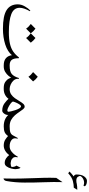

<svg xmlns="http://www.w3.org/2000/svg" viewBox="447 -1243 810 1744"><g transform="rotate(90 852.0 -371.0)"><path d="M501.5 -138.2 508.8 -136.7Q508.8 -92.3 523.4 -73Q538.1 -53.7 573.7 -53.7Q580.6 -53.7 586.2 -48.8Q591.8 -43.9 591.8 -26.9Q591.8 -9.8 586.2 -4.9Q580.6 0 573.7 0Q489.7 0 480.5 -79.6L483.9 -77.1Q449.7 -34.7 384.3 -13.7Q318.8 7.3 240.7 7.3Q124 7.3 71.8 -25.9Q19.5 -59.1 19.5 -127Q19.5 -159.7 37.4 -190.9Q55.2 -222.2 75.2 -241.2L82 -237.8Q50.8 -182.6 50.8 -144.5Q50.8 -91.3 108.4 -68.8Q166 -46.4 272 -46.4Q335.4 -46.4 377.9 -56.4Q420.4 -66.4 449.5 -86.9Q478.5 -107.4 501.5 -138.2ZM240.2 -288.1Q264.6 -270.5 282.7 -245.6L240.2 -203.1Q223.6 -227.5 197.8 -245.6ZM325.2 -288.1Q349.6 -270.5 367.7 -245.6L325.2 -203.1Q308.6 -227.5 282.7 -245.6Z M573.7 0Q562 0 559.3 -5.6Q556.6 -11.2 556.6 -25.9Q556.6 -40.5 559.3 -47.1Q562 -53.7 573.7 -53.7H576.2Q631.3 -53.7 653.6 -74Q675.8 -94.2 689 -138.2L696.3 -136.7Q695.8 -133.8 695.8 -127.9Q695.8 -106.4 710.7 -89.6Q725.6 -72.8 747.3 -63.2Q769 -53.7 788.6 -53.7H791Q813.5 -53.7 813.5 -25.9Q813.5 -11.2 808.6 -5.6Q803.7 0 791 0H778.8Q744.1 0 723.9 -13.9Q703.6 -27.8 694.1 -46.6Q684.6 -65.4 681.6 -79.6L689 -76.2Q684.1 -62 669.2 -43.9Q654.3 -25.9 632.6 -12.9Q610.8 0 583.5 0ZM677.2 -309.1Q701.7 -291.5 719.7 -266.6L677.2 -224.1Q660.6 -248.5 634.8 -266.6Z M948.7 -189.9Q960.4 -189.9 971.7 -176.3Q982.9 -162.6 996.3 -142.1Q1009.8 -121.6 1027.3 -101.3Q1044.9 -81.1 1069.3 -67.4Q1093.8 -53.7 1127.4 -53.7Q1134.3 -53.7 1139.9 -48.8Q1145.5 -43.9 1145.5 -26.9Q1145.5 -9.8 1139.9 -4.9Q1134.3 0 1127.4 0Q1087.4 0 1058.1 -15.1Q1028.8 -30.3 1012.7 -56.6L1020.5 -63.5Q1030.3 -31.2 1015.6 -8.8Q1001 13.7 985.4 13.7Q946.3 13.7 918.5 -6.8Q890.6 -27.3 872.6 -48.8L882.8 -51.3Q869.1 -28.3 845 -14.2Q820.8 0 788.6 0Q783.7 0 779.1 -4.9Q774.4 -9.8 774.4 -26.9Q774.4 -43.9 779.1 -48.8Q783.7 -53.7 788.6 -53.7Q817.4 -53.7 837.4 -67.4Q857.4 -81.1 872.1 -101.6Q886.7 -122.1 898.4 -142.3Q910.2 -162.6 922.1 -176.3Q934.1 -189.9 948.7 -189.9ZM902.8 -84.5Q902.8 -76.2 918.9 -63.7Q935.1 -51.3 953.9 -42Q972.7 -32.7 981.4 -32.7Q995.1 -32.7 995.1 -43.9Q995.1 -49.3 991.2 -67.1Q987.3 -85 980.2 -105.7Q973.1 -126.5 964.4 -141.6Q955.6 -156.7 945.8 -156.7Q937 -156.7 927 -140.6Q917 -124.5 909.9 -106.7Q902.8 -88.9 902.8 -84.5Z M1127.4 0Q1122.6 0 1115.2 -4.6Q1107.9 -9.3 1107.9 -26.4Q1107.9 -43.5 1115.2 -48.6Q1122.6 -53.7 1127.4 -53.7Q1166 -53.7 1183.1 -60.3Q1200.2 -66.9 1209.2 -82.8Q1218.3 -98.6 1232.9 -126.5H1240.2Q1228 -90.3 1250.2 -72Q1272.5 -53.7 1308.1 -53.7Q1334 -53.7 1354 -68.6Q1374 -83.5 1386.5 -101.1Q1398.9 -118.7 1401.9 -126.5H1409.2Q1402.3 -97.7 1414.1 -84Q1425.8 -70.3 1441.7 -66.4Q1457.5 -62.5 1462.9 -62.5Q1470.2 -62.5 1483.4 -64.9Q1496.6 -67.4 1496.6 -73.7Q1496.6 -86.4 1493.2 -98.1Q1489.7 -109.9 1483.9 -114.7L1503.4 -152.8Q1510.3 -146.5 1513.4 -131.1Q1516.6 -115.7 1516.6 -107.4Q1516.6 -90.3 1510.5 -66.9Q1504.4 -43.5 1491.9 -26.1Q1479.5 -8.8 1460.4 -8.8Q1437.5 -8.8 1418.2 -21.5Q1398.9 -34.2 1385.7 -53.2L1392.6 -53.7Q1351.6 0 1302.2 0Q1269.5 0 1247.6 -14.4Q1225.6 -28.8 1212.9 -41.5L1218.8 -43.9Q1200.7 -17.1 1180.9 -8.5Q1161.1 0 1127.4 0Z M1593.3 -628.9Q1585.4 -631.3 1575.2 -639.4Q1564.9 -647.5 1564.9 -660.6Q1564.9 -708 1583.3 -731.9Q1601.6 -755.9 1623 -755.9Q1636.7 -755.9 1650.9 -751.7Q1665 -747.6 1672.4 -736.3L1666 -724.1Q1654.3 -730 1640.1 -730Q1619.1 -730 1599.9 -718.3Q1580.6 -706.5 1575.7 -687.5L1577.6 -698.7Q1577.6 -685.5 1586.7 -672.4Q1595.7 -659.2 1621.6 -659.2Q1629.4 -659.2 1638.2 -660.6ZM1704.1 -668 1684.6 -636.2Q1657.2 -636.2 1624.3 -627.9Q1591.3 -619.6 1553.7 -585.4L1538.1 -597.2Q1571.3 -631.3 1607.4 -649.7Q1643.6 -668 1704.1 -668Z M1595.7 -477.1 1634.3 -533.7Q1631.8 -457 1635.3 -367.9Q1638.7 -278.8 1638.4 -190.2Q1638.2 -101.6 1624.5 -26.4Q1622.6 -13.2 1616 -6.1Q1609.4 1 1601.1 2.4Q1603 -83.5 1601.8 -148.2Q1600.6 -212.9 1598.4 -266.1Q1596.2 -319.3 1595 -369.6Q1593.8 -419.9 1595.7 -477.1Z"/></g></svg>

Font: Lateef ExtraLight
Style: Regular
Weight: 200
Designer: SIL International
Foundry: SIL International
Version: Version 4.200